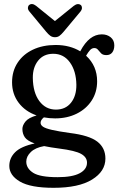

<svg xmlns="http://www.w3.org/2000/svg" viewBox="-20 -682 579 939"><path d="M322.5 -31.5Q416 -20 455.8 10.5Q495.5 41 495.5 93.5Q495.5 156 430.2 196.2Q365 236.5 242 236.5Q129.5 236.5 77.5 206Q25.5 175.5 25.5 129.5Q25.5 91 54 62.5Q82.5 34 149.5 19.5Q113.5 7 101.5 -10.5Q89.5 -28 89.5 -51.5Q89.5 -68.5 104.2 -87.2Q119 -106 159 -117.5Q103 -137 71 -179.8Q39 -222.5 39 -279.5Q39 -334 66 -375.2Q93 -416.5 141 -439.2Q189 -462 252 -462Q287.5 -462 317.8 -454Q348 -446 372.5 -431L373.5 -433Q416.5 -514 478 -514Q504 -514 521.5 -499.5Q539 -485 539 -460.5Q539 -438.5 529 -425.5Q519 -412.5 500.5 -412.5Q483 -412.5 474.5 -421.2Q466 -430 459.2 -438.5Q452.5 -447 441.5 -447Q429.5 -447 420.5 -437.2Q411.5 -427.5 401 -409.5Q455 -360 455 -284.5Q455 -231 428.2 -190Q401.5 -149 355 -126Q308.5 -103 249.5 -103Q221 -103 194.5 -108Q178.5 -95 178.5 -81.5Q178.5 -70.5 190.5 -62.2Q202.5 -54 233.8 -46.8Q265 -39.5 322.5 -31.5ZM240.5 -419Q193.5 -419 166.8 -385.8Q140 -352.5 140.5 -301Q141.5 -229 172.5 -187.5Q203.5 -146 253.5 -146Q300.5 -146 327.2 -179.5Q354 -213 353.5 -267.5Q352.5 -334.5 322 -376.8Q291.5 -419 240.5 -419ZM108.5 108.5Q108.5 141.5 142 163Q175.5 184.5 262 184.5Q334 184.5 369.8 165.2Q405.5 146 405.5 113.5Q405.5 87 377 70.8Q348.5 54.5 269.5 44.5Q227 39 196 32.5Q153 40 130.8 61.5Q108.5 83 108.5 108.5ZM290.5 -526Q280.5 -514 271.2 -507Q262 -500 249 -500Q235.5 -500 226 -507Q216.5 -514 206.5 -526L124 -625.5Q116 -635 116.5 -643.8Q117 -652.5 122 -657Q136 -669 156.5 -653.5L248.5 -579L341 -653.5Q361 -668.5 375.5 -657Q380.5 -652.5 380.8 -643.8Q381 -635 373.5 -625.5Z"/></svg>

Font: Fraunces 72pt SuperSoft
Style: Regular
Weight: 400
Version: Version 1.000;[b76b70a41]